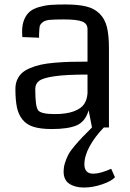

<svg xmlns="http://www.w3.org/2000/svg" viewBox="-20 -571 582 860"><path d="M49 0ZM468 0H392L377 -77Q362 -26 323.5 -9.5Q285 7 212 7Q163 7 131.5 -2.5Q100 -12 81.5 -34.5Q63 -57 56 -89.5Q49 -122 49 -173Q49 -196 57 -214Q65 -232 79 -244.5Q93 -257 116 -266.5Q139 -276 164 -281.5Q189 -287 224.5 -290Q260 -293 293.5 -294Q327 -295 372 -295V-440Q372 -465 348.5 -474.5Q325 -484 265 -484Q223 -484 202 -482Q181 -480 170 -470.5Q159 -461 157.5 -451.5Q156 -442 155 -417Q155 -408 155 -402L80 -405Q79 -413 79 -428Q79 -461 88.5 -483.5Q98 -506 113.5 -519Q129 -532 155 -539.5Q181 -547 207 -549Q233 -551 272 -551Q330 -551 366.5 -542Q403 -533 426.5 -509.5Q450 -486 459 -449.5Q468 -413 468 -354ZM372 -153V-237Q276 -237 224.5 -229.5Q173 -222 155.5 -209Q138 -196 138 -173Q138 -172 138 -170Q138 -96 150 -78Q162 -60 225 -60Q278 -60 311 -72.5Q344 -85 357 -105Q370 -125 372 -153ZM393 -1H446Q406 40 382 83.5Q358 127 358 165Q358 207 398 207Q429 207 478 185L495 223Q480 240 438 254.5Q396 269 356 269Q316 269 290.5 252Q265 235 265 198Q265 177 271.5 157Q278 137 286.5 121Q295 105 314.5 82Q334 59 348.5 44Q363 29 393 -1Z"/></svg>

Font: Myanmar Chatu
Style: Regular
Weight: 400
Designer: Danh Hong
Foundry: Google Inc.
Version: Version 2.00 November 20, 2015